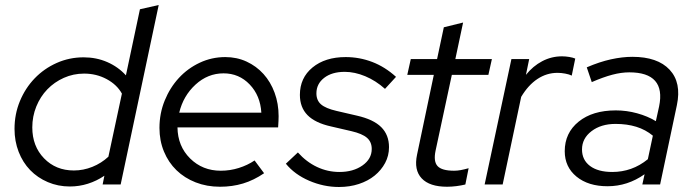

<svg xmlns="http://www.w3.org/2000/svg" viewBox="-20 -737 2766 767"><path d="M390 0 397 -35Q366 -14 331 -3Q296 8 259 8Q212 8 171 -9.5Q130 -27 100.5 -57.5Q71 -88 54.5 -130.5Q38 -173 38 -222Q38 -281 59.5 -333Q81 -385 118.5 -424Q156 -463 206.5 -485.5Q257 -508 314 -508Q365 -508 408.5 -489Q452 -470 483 -436L539 -700L614 -717L462 0ZM109 -228Q109 -153 156 -104.5Q203 -56 275 -56Q313 -56 349 -70.5Q385 -85 413 -111L467 -363Q447 -399 406 -421Q365 -443 316 -443Q273 -443 235 -426Q197 -409 169 -380Q141 -351 125 -311.5Q109 -272 109 -228Z M1035 -45Q994 -17 951 -4Q908 9 859 9Q806 9 761.5 -8.5Q717 -26 685 -57Q653 -88 635 -131.5Q617 -175 617 -226Q617 -284 638 -335.5Q659 -387 694.5 -425.5Q730 -464 778 -486.5Q826 -509 880 -509Q926 -509 965 -491Q1004 -473 1032.5 -441.5Q1061 -410 1077 -366.5Q1093 -323 1093 -273Q1093 -263 1092.5 -253.5Q1092 -244 1091 -228H689Q690 -153 739.5 -104Q789 -55 862 -55Q899 -55 934 -66Q969 -77 997 -96ZM873 -444Q810 -444 761 -399Q712 -354 696 -287H1024Q1020 -355 977.5 -399.5Q935 -444 873 -444Z M1122 -83 1170 -128Q1204 -90 1246.5 -70Q1289 -50 1336 -50Q1391 -50 1428 -76Q1465 -102 1465 -142Q1465 -170 1446 -186.5Q1427 -203 1384 -213L1302 -232Q1239 -246 1208.5 -277Q1178 -308 1178 -358Q1178 -426 1228.5 -467.5Q1279 -509 1361 -509Q1416 -509 1467 -489.5Q1518 -470 1562 -430L1518 -382Q1481 -415 1439 -432.5Q1397 -450 1357 -450Q1306 -450 1275 -426Q1244 -402 1244 -364Q1244 -336 1262.5 -320Q1281 -304 1324 -294L1406 -275Q1472 -260 1503 -229Q1534 -198 1534 -149Q1534 -115 1518.5 -86Q1503 -57 1476.5 -35.5Q1450 -14 1413.5 -2Q1377 10 1334 10Q1273 10 1215 -15Q1157 -40 1122 -83Z M1646 -119 1713 -438H1607L1621 -501H1726L1753 -628L1830 -647L1799 -501H1945L1931 -438H1785L1720 -135Q1711 -92 1728 -73.5Q1745 -55 1794 -55Q1807 -55 1820.5 -57.5Q1834 -60 1852 -65L1839 0Q1823 4 1803.5 6.5Q1784 9 1766 9Q1696 9 1664.5 -24.5Q1633 -58 1646 -119Z M1916 0 2023 -501H2094L2081 -438Q2109 -473 2146 -492.5Q2183 -512 2225 -512Q2239 -512 2254 -509.5Q2269 -507 2278 -503L2264 -435Q2254 -440 2238 -443Q2222 -446 2207 -446Q2164 -446 2127 -421.5Q2090 -397 2062 -350L1988 0Z M2407 7Q2330 7 2283 -31.5Q2236 -70 2236 -133Q2236 -206 2291.5 -251Q2347 -296 2440 -296Q2483 -296 2525 -284.5Q2567 -273 2600 -253L2613 -312Q2627 -380 2597 -414Q2567 -448 2494 -448Q2462 -448 2426 -438.5Q2390 -429 2344 -409L2324 -468Q2375 -490 2420.5 -500Q2466 -510 2506 -510Q2607 -510 2655 -458.5Q2703 -407 2684 -317L2617 0H2546L2555 -41Q2521 -17 2484 -5Q2447 7 2407 7ZM2305 -140Q2305 -98 2337 -74Q2369 -50 2426 -50Q2465 -50 2500.5 -62.5Q2536 -75 2568 -101L2588 -195Q2559 -219 2522 -230.5Q2485 -242 2439 -242Q2381 -242 2343 -213Q2305 -184 2305 -140Z"/></svg>

Font: Red Hat Display
Style: Italic
Weight: 400
Italic angle: -12°
Designer: Pentagram / MCKL
Foundry: Pentagram / MCKL
Version: Version 1.003; Red Hat Display Italic